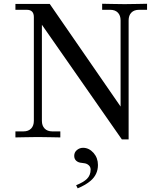

<svg xmlns="http://www.w3.org/2000/svg" viewBox="-20 -734 841 1027"><path d="M377 99.6Q377 80.6 391.4 68.6Q405.8 56.6 424.3 56.6Q456.1 56.6 480.5 84Q503.9 110.8 503.9 148.4Q503.9 199.2 464.8 232.9Q439.5 254.9 395.5 273.4L387.2 256.8Q426.8 240.7 444.8 223.1Q464.8 203.6 464.8 172.4Q464.8 155.3 448.2 145Q438 138.7 417.5 137.2Q399.9 136.2 388.4 126.5Q377 116.7 377 99.6ZM62.5 1V-31.2H105.5Q131.8 -31.2 146.5 -46.4Q161.1 -61.5 161.1 -87.9V-642.6Q161.1 -681.6 123 -681.6H62.5V-712.9H246.1L625 -164.1V-625Q625 -651.4 610.4 -666.5Q595.7 -681.6 569.3 -681.6H526.4V-713.9Q527.3 -713.9 577.6 -712.9Q627.9 -711.9 646.5 -711.9Q665 -711.9 715.3 -712.9Q765.6 -713.9 766.6 -713.9V-681.6H723.6Q697.3 -681.6 682.6 -666.5Q668 -651.4 668 -625V11.7H631.8L204.1 -601.6V-87.9Q204.1 -61.5 218.8 -46.4Q233.4 -31.2 259.8 -31.2H302.7V1Q301.8 1 251.5 0Q201.2 -1 182.6 -1Q164.1 -1 113.8 0Q63.5 1 62.5 1Z"/></svg>

Font: Theano Old Style
Style: Regular
Weight: 400
Designer: Alexey Kryukov
Version: Version 2.00